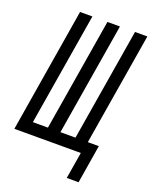

<svg xmlns="http://www.w3.org/2000/svg" viewBox="-168 -822 844 1067"><g transform="rotate(20 254.5 -289.0)"><path d="M362 157 388 0H-5L116 -735H189L79 -70H168L278 -735H352L242 -70H331L441 -735H514L404 -70H469L432 157Z"/></g></svg>

Font: Iosevka Fixed
Style: Italic
Weight: 400
Italic angle: -9°
Monospace: yes
Designer: Belleve Invis
Foundry: Belleve Invis
Version: Version 33.2.4